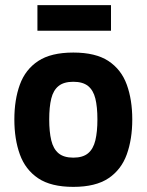

<svg xmlns="http://www.w3.org/2000/svg" viewBox="-20 -717 572 749"><path d="M266 12Q179 12 129 -21.5Q79 -55 57.5 -114.5Q36 -174 36 -251Q36 -328 57.5 -387Q79 -446 129 -479Q179 -512 266 -512Q353 -512 403 -479Q453 -446 474.5 -387Q496 -328 496 -251Q496 -174 474.5 -114.5Q453 -55 403 -21.5Q353 12 266 12ZM266 -102Q303 -102 323.5 -119Q344 -136 352 -169.5Q360 -203 360 -251Q360 -300 352 -332.5Q344 -365 323.5 -381.5Q303 -398 266 -398Q229 -398 208.5 -381.5Q188 -365 180 -332.5Q172 -300 172 -251Q172 -203 180 -169.5Q188 -136 208.5 -119Q229 -102 266 -102ZM126 -597V-697H413V-597Z"/></svg>

Font: Titillium Web SemiBold
Style: Regular
Weight: 600
Designer: Mohamed Gaber, Accademia di Belle Arti di Urbino
Foundry: Kief Type Foundry, Accademia di Belle Arti di Urbino
Version: Version 3.000; ttfautohint (v1.8.4)